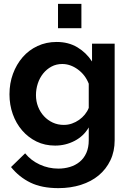

<svg xmlns="http://www.w3.org/2000/svg" viewBox="-20 -750 674 993"><path d="M265 3Q212 3 169 -18Q126 -39 94.5 -75.5Q63 -112 46 -160Q29 -208 29 -262Q29 -319 47 -368Q65 -417 97 -454Q129 -491 174 -512Q219 -533 273 -533Q334 -533 380 -505.5Q426 -478 456 -432V-524H573V-25Q573 33 551 79Q529 125 490.5 157Q452 189 398.5 206Q345 223 282 223Q196 223 137.5 194.5Q79 166 37 114L110 43Q140 80 185.5 101Q231 122 282 122Q313 122 341.5 113.5Q370 105 392 87Q414 69 426.5 41Q439 13 439 -25V-91Q413 -46 366 -21.5Q319 3 265 3ZM310 -104Q332 -104 352 -111Q372 -118 389 -130Q406 -142 419 -158Q432 -174 439 -192V-317Q421 -363 382.5 -391Q344 -419 302 -419Q271 -419 246 -405.5Q221 -392 203 -369.5Q185 -347 175.5 -318Q166 -289 166 -258Q166 -226 177 -198Q188 -170 207.5 -149Q227 -128 253 -116Q279 -104 310 -104ZM280 -604V-730H401V-604Z"/></svg>

Font: IngvarSans
Style: Bold
Weight: 700
Version: Version 3.000